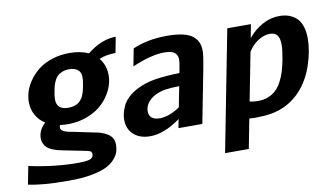

<svg xmlns="http://www.w3.org/2000/svg" viewBox="-78 -767 1939 1132"><g transform="rotate(-10 891.5 -201.0)"><path d="M252.4 -293Q252.4 -231 321.8 -231Q339.4 -231 353.8 -234.9Q368.2 -238.8 378.2 -244.6Q388.2 -250.5 396.5 -260.5Q404.8 -270.5 409.4 -278.8Q414.1 -287.1 418.2 -300Q422.4 -313 424.3 -321Q426.3 -329.1 428.7 -341.8Q435.1 -372.6 435.1 -391.6Q435.1 -425.8 415.3 -439.9Q395.5 -454.1 365.2 -454.1Q341.3 -454.1 322.8 -446.3Q304.2 -438.5 293.9 -428.2Q283.7 -418 275.6 -400.6Q267.6 -383.3 264.6 -371.8Q261.7 -360.4 258.3 -341.8Q252.4 -313.5 252.4 -293ZM97.7 -304.7Q97.7 -335.9 108.4 -368.7Q119.1 -401.4 142.3 -433.6Q165.5 -465.8 198.2 -491.2Q231 -516.6 279.1 -532.2Q327.1 -547.9 383.3 -547.9Q449.7 -547.9 497.1 -525.9Q584.5 -595.2 669.4 -595.2L651.4 -501Q596.2 -501 553.2 -482.9Q588.9 -439 588.9 -378.9Q588.9 -335 568.6 -292Q548.3 -249 512.5 -214.1Q476.6 -179.2 421.6 -157.7Q366.7 -136.2 303.2 -136.2Q277.8 -136.2 255.9 -139.6Q252 -133.3 252 -125Q252 -98.1 312.5 -88.9L446.8 -61Q470.2 -57.1 488.5 -51Q506.8 -44.9 524.2 -34.4Q541.5 -23.9 551 -7.1Q560.5 9.8 560.5 32.2Q560.5 54.2 554.4 74Q548.3 93.8 528.8 116.5Q509.3 139.2 477.1 155.3Q444.8 171.4 387.9 182.1Q331.1 192.9 255.4 192.9H240.2Q91.8 192.9 8.3 173.8L29.3 65.9Q179.2 99.1 326.7 99.1Q365.2 99.1 388.9 92.8Q412.6 86.4 414.1 65.9Q414.1 61 413.6 57.4Q413.1 53.7 411.1 51Q409.2 48.3 408.2 46.9Q407.2 45.4 403.3 43.9Q399.4 42.5 398.2 42Q397 41.5 391.1 40Q385.3 38.6 383.8 38.1L249 11.2Q228.5 7.3 214.4 3.4Q200.2 -0.5 182.9 -7.8Q165.5 -15.1 155 -24.4Q144.5 -33.7 137.2 -48.6Q129.9 -63.5 129.9 -82Q129.9 -129.9 171.9 -168.9Q136.7 -190.9 117.2 -226.6Q97.7 -262.2 97.7 -304.7Z M967.3 -547.9Q1023.9 -547.9 1063 -538.6Q1102.1 -529.3 1122.6 -511.5Q1143.1 -493.7 1151.4 -472.7Q1159.7 -451.7 1159.7 -423.3Q1159.7 -397 1147.5 -332L1083 0H939.9L950.2 -52.7Q853 18.1 768.6 18.1Q706.5 18.1 669.9 -15.4Q633.3 -48.8 633.3 -104Q633.3 -122.6 637.7 -141.6Q642.1 -160.6 652.6 -184.1Q663.1 -207.5 685.8 -230.2Q708.5 -252.9 741.2 -270Q793 -297.4 856.4 -307.4Q919.9 -317.4 1002 -318.8L1008.3 -353Q1014.2 -384.3 1014.2 -397.5Q1014.2 -424.3 996.6 -439.2Q979 -454.1 933.1 -454.1Q858.4 -454.1 741.7 -404.8L761.7 -508.8Q850.6 -547.9 967.3 -547.9ZM963.4 -120.1 987.3 -243.2Q939 -242.7 902.8 -237.1Q866.7 -231.4 836.4 -214.8Q778.3 -180.2 778.3 -127.4Q778.3 -103.5 794.7 -89.8Q811 -76.2 842.8 -76.2Q896.5 -76.2 963.4 -120.1Z M1782.7 -389.2Q1782.7 -316.9 1754.9 -232.2Q1727.1 -147.5 1671.4 -85.9Q1624.5 -35.2 1561 -8.5Q1497.6 18.1 1403.8 18.1Q1377.4 18.1 1361.3 16.6L1327.1 192.9H1185.1L1325.7 -529.8H1467.3L1451.7 -448.7Q1489.7 -494.6 1538.1 -521.2Q1586.4 -547.9 1641.1 -547.9Q1661.6 -547.9 1680.2 -543.9Q1698.7 -540 1718 -529.3Q1737.3 -518.6 1751.2 -501.5Q1765.1 -484.4 1773.9 -455.6Q1782.7 -426.8 1782.7 -389.2ZM1430.2 -76.2Q1464.4 -76.2 1492.2 -87.4Q1520 -98.6 1539.3 -117.4Q1558.6 -136.2 1573.5 -164.6Q1588.4 -192.9 1597.4 -222.7Q1606.4 -252.4 1613.8 -290Q1624.5 -346.7 1624.5 -378.4Q1624.5 -418.5 1610.4 -436.3Q1596.2 -454.1 1566.9 -454.1Q1531.2 -454.1 1495.1 -430.7Q1459 -407.2 1436.5 -369.6L1380.4 -81.5Q1406.2 -76.2 1430.2 -76.2Z"/></g></svg>

Font: Aurulent Sans
Style: BoldItalic
Weight: 700
Italic angle: -11°
Version: Version 2007.05.04